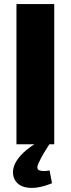

<svg xmlns="http://www.w3.org/2000/svg" viewBox="-20 -710 348 945"><path d="M247 -690V0H61V-690ZM152 -2 223 0Q208 23 195 44.5Q182 66 170 93Q156 122 174 128.5Q192 135 224 129L236 192Q178 215 138 215Q98 215 75.5 199.5Q53 184 46.5 159Q40 134 49 108Q57 83 82 55Q107 27 152 -2Z"/></svg>

Font: Exo 2 ExtraBold
Style: Regular
Weight: 800
Designer: Natanael Gama
Foundry: Natanael Gama
Version: Version 2.010